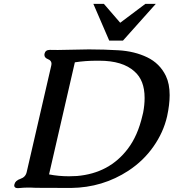

<svg xmlns="http://www.w3.org/2000/svg" viewBox="-20 -954 893 988"><path d="M460.4 -934.1H514.6L598.6 -836.9L728 -934.1H781.7L612.8 -745.1H542ZM277.3 -696.8 431.2 -699.7Q438 -699.7 444.8 -699.7Q513.7 -699.7 589.4 -695.3Q672.4 -690.4 737.3 -659.2Q802.2 -627.9 833.5 -563.5Q853 -522.9 853 -464.4Q853 -416 839.8 -355Q820.8 -272.5 769.5 -199.7Q718.8 -127 641.1 -75.7Q508.3 11.2 345.7 13.2H306.6Q278.3 13.2 253.4 12.7H196.3Q155.3 12.7 134.8 11.2H123.5Q104.5 11.2 72.3 14.2Q53.2 14.2 53.2 0.5Q53.2 -2 54.2 -5.4Q58.6 -24.9 85 -33.7Q111.3 -42.5 117.2 -67.9L243.7 -616.2Q244.6 -621.1 245.1 -625.5Q245.1 -642.6 227.1 -649.4Q208.5 -656.7 208.5 -671.4Q208.5 -674.3 209 -677.2Q213.4 -697.3 236.3 -697.3Q256.3 -696.8 277.3 -696.8ZM232.4 -56.6Q280.8 -46.9 335 -46.9Q355.5 -46.9 376 -48.3Q543 -62.5 638.2 -189Q689 -255.9 712.9 -359.4L716.8 -375.5Q724.1 -414.6 724.1 -447.3Q724.1 -449.2 724.1 -451.2Q724.1 -541 671.9 -586.4Q611.3 -641.6 490.7 -641.6H478Q418.9 -641.6 365.2 -633.3Z"/></svg>

Font: Caudex
Style: Bold
Weight: 700
Italic angle: -13°
Version: Version 1.04